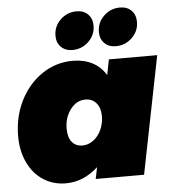

<svg xmlns="http://www.w3.org/2000/svg" viewBox="-55 -832 800 890"><g transform="rotate(-5 345.0 -387.0)"><path d="M407 -709Q407 -666 375.5 -635.5Q344 -605 300 -605Q267 -605 247 -625Q227 -645 227 -677Q227 -721 258.5 -751.5Q290 -782 334 -782Q367 -782 387 -762Q407 -742 407 -709ZM609 -709Q609 -666 577.5 -635.5Q546 -605 502 -605Q469 -605 449 -625Q429 -645 429 -677Q429 -721 460.5 -751.5Q492 -782 536 -782Q569 -782 589 -762Q609 -742 609 -709ZM14 -229Q14 -319 51.5 -393.5Q89 -468 153.5 -511.5Q218 -555 296 -555Q348 -555 387.5 -534.5Q427 -514 450 -475L464 -547H689L580 0H355L366 -54Q298 8 216 8Q157 8 111 -22Q65 -52 39.5 -106Q14 -160 14 -229ZM409 -288Q409 -326 390 -348.5Q371 -371 339 -371Q298 -371 269.5 -333.5Q241 -296 241 -244Q241 -204 258.5 -182Q276 -160 308 -160Q335 -160 358.5 -177.5Q382 -195 395.5 -224.5Q409 -254 409 -288Z"/></g></svg>

Font: TypoPRO Montserrat
Style: Italic
Weight: 900
Italic angle: -11.3°
Designer: Julieta Ulanovsky
Foundry: Julieta Ulanovsky
Version: Version 6.001